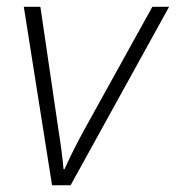

<svg xmlns="http://www.w3.org/2000/svg" viewBox="-20 -551 523 571"><path d="M134.8 0 50.8 -530.8H100.1L152.8 -171.9Q165.5 -91.3 168.9 -47.9H171.9Q196.8 -104 234.9 -172.9L433.1 -530.8H482.9L189.9 0Z"/></svg>

Font: CAA NEO Sans Light
Style: Italic
Weight: 300
Italic angle: -12°
Version: Version 1.10